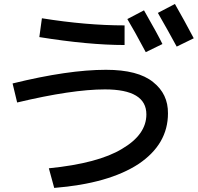

<svg xmlns="http://www.w3.org/2000/svg" viewBox="-20 -880 977 946"><path d="M607.4 -786.1 689.5 -829.1Q759.8 -706.1 780.3 -663.1L698.2 -623Q638.7 -734.4 607.4 -786.1ZM757.8 -816.4 841.8 -860.4Q887.7 -780.3 934.6 -691.4L850.6 -650.4Q810.5 -724.6 757.8 -816.4ZM42 -468.8Q315.4 -536.1 502 -536.1Q660.2 -536.1 734.4 -475.6Q808.6 -417 807.6 -321.3Q807.6 -169.9 663.1 -72.3Q515.6 24.4 247.1 45.9L220.7 -50.8Q463.9 -75.2 581.1 -146.5Q701.2 -216.8 701.2 -316.4Q701.2 -439.5 497.1 -439.5Q335 -439.5 64.5 -375ZM173.8 -697.3 186.5 -790Q405.3 -754.9 593.8 -754.9V-658.2Q416 -658.2 173.8 -697.3Z"/></svg>

Font: RobotoJAA
Style: Medium
Weight: 500
Version: Version 2.05; 2016-11-05